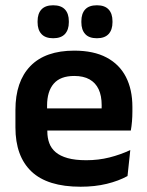

<svg xmlns="http://www.w3.org/2000/svg" viewBox="-20 -696 558 728"><path d="M285.5 12Q160 12 99.2 -45.8Q38.5 -103.5 38.5 -213V-279Q38.5 -387 95.2 -445.5Q152 -504 261.5 -504Q335 -504 384 -478Q433 -452 457.5 -404.2Q482 -356.5 482 -290.5V-273Q482 -255 480.5 -236.2Q479 -217.5 476 -201H363Q364.5 -228.5 365 -253Q365.5 -277.5 365.5 -297Q365.5 -333 354 -357.5Q342.5 -382 319.5 -395Q296.5 -408 261.5 -408Q209 -408 183.8 -378.8Q158.5 -349.5 158.5 -295.5V-250L159.5 -236V-197Q159.5 -173.5 166.8 -153.5Q174 -133.5 191 -119Q208 -104.5 236.5 -96.5Q265 -88.5 307 -88.5Q353.5 -88.5 395 -99Q436.5 -109.5 474 -127L463.5 -28.5Q430 -10 385 1Q340 12 285.5 12ZM104 -201V-285H451V-201ZM181.5 -551Q152 -551 137.2 -567Q122.5 -583 122.5 -611.5V-615.5Q122.5 -644.5 137.2 -660.2Q152 -676 181.5 -676Q211.5 -676 226.2 -660.2Q241 -644.5 241 -615.5V-611.5Q241 -583 226.2 -567Q211.5 -551 181.5 -551ZM347.5 -551Q317.5 -551 303 -567Q288.5 -583 288.5 -611.5V-615.5Q288.5 -644.5 303 -660.2Q317.5 -676 347.5 -676Q377 -676 391.8 -660.2Q406.5 -644.5 406.5 -615.5V-611.5Q406.5 -583 391.8 -567Q377 -551 347.5 -551Z"/></svg>

Font: Anek Bangla
Style: Semi-bold
Weight: 600
Designer: Sulekha Rajkumar (Bangla), Yesha Goshar (Latin)
Foundry: Ek Type
Version: Version 1.002;March 21, 2022;FontCreator 13.0.0.2683 64-bit